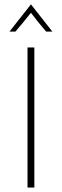

<svg xmlns="http://www.w3.org/2000/svg" viewBox="-20 -837 276 857"><path d="M102.8 0V-625H133.3V0ZM22.2 -695.8 117.4 -816.7H118.8L213.9 -695.8H186.1Q168.1 -716.7 151 -737.8Q134 -759 118.1 -779.9Q101.4 -759 84 -737.8Q66.7 -716.7 48.6 -695.8Z"/></svg>

Font: Afacad Flux Thin
Style: Regular
Weight: 250
Designer: Kristian Moeller
Foundry: Dicotype
Version: Version 1.100